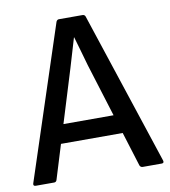

<svg xmlns="http://www.w3.org/2000/svg" viewBox="-76 -720 695 786"><g transform="rotate(-10 271.5 -327.5)"><path d="M10 0Q-2 0 1 -11L210 -647Q214 -655 221 -655H319Q328 -655 331 -647L541 -11Q544 0 533 0H454Q446 0 442 -8L305 -449Q296 -480 287.5 -510.5Q279 -541 270 -571H269Q260 -541 251 -510.5Q242 -480 233 -450L97 -8Q94 0 86 0ZM125 -151 145 -229H393L413 -151Z"/></g></svg>

Font: Sofia Sans Semi Condensed Medium
Style: Regular
Weight: 500
Designer: Botio Nikoltchev, Ani Petrova
Foundry: lettersoup
Version: Version 4.100